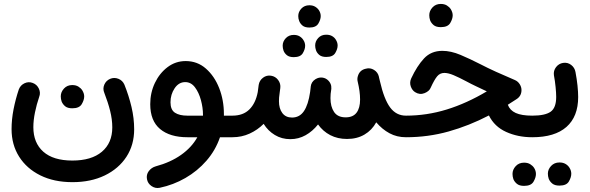

<svg xmlns="http://www.w3.org/2000/svg" viewBox="-20 -668 3013 981"><path d="M350.1 262.7Q255.9 262.7 186 228Q116.2 193.4 77.6 132.3Q39.1 71.3 39.1 -8.3Q39.1 -57.6 49.3 -109.9Q59.6 -162.1 76.2 -211.4Q84.5 -232.9 105.5 -242.7Q126.5 -252.4 147.5 -244.1Q168.5 -236.3 178.5 -215.3Q188.5 -194.3 180.2 -172.9Q167 -134.3 158.7 -93.8Q150.4 -53.2 150.4 -18.1Q150.4 62 201.4 107.2Q252.4 152.3 349.6 152.3Q447.3 152.3 500.5 107.4Q553.7 62.5 553.7 -17.1Q553.7 -57.6 542.7 -101.6Q531.7 -145.5 513.2 -192.9Q503.9 -214.4 512.9 -235.4Q522 -256.3 542.5 -265.1Q563.5 -273.9 585 -265.4Q606.4 -256.8 615.7 -235.4Q638.2 -179.2 651.9 -121.6Q665.5 -64 665.5 -7.3Q665.5 72.3 626 133.1Q586.4 193.8 515.4 228.3Q444.3 262.7 350.1 262.7ZM290.5 -175.8Q290.5 -197.8 306.9 -215.6Q323.2 -233.4 349.1 -233.4Q367.7 -233.4 380.4 -225.6Q393.1 -217.8 400.4 -206.5Q410.2 -190.4 410.2 -175.3Q410.2 -157.2 397.7 -136Q385.3 -114.7 349.6 -114.7Q325.2 -114.7 312.7 -125.2Q300.3 -135.7 294.9 -149.4Q290.5 -162.1 290.5 -175.8Z M938 33.2Q848.1 33.2 797.9 -8.8Q747.6 -50.8 747.6 -135.7Q747.6 -194.3 771.5 -244.4Q795.4 -294.4 836.4 -325.2Q877.4 -356 928.7 -356Q988.3 -356 1032 -317.6Q1075.7 -279.3 1099.9 -217.8Q1124 -156.2 1124 -85.4Q1124 -81.1 1124 -77.1H1167.5Q1190.4 -77.1 1206.5 -61Q1222.7 -44.9 1222.7 -22Q1222.7 0.5 1206.5 16.8Q1190.4 33.2 1167.5 33.2H1104Q1081.1 100.1 1034.9 153.1Q988.8 206.1 927.2 241.5Q865.7 276.9 795.9 291.5Q773.4 295.9 754.2 282.7Q734.9 269.5 731 247.6Q726.6 224.6 740 206.5Q753.4 188.5 774.9 182.1Q851.1 161.6 905.3 123.3Q959.5 85 988.3 33.2ZM937 -77.1H1017.1Q1017.1 -79.1 1017.1 -81.5Q1017.1 -117.7 1006.6 -156.5Q996.1 -195.3 976.1 -221.9Q956.1 -248.5 926.3 -248.5Q893.6 -248.5 872.3 -217Q851.1 -185.5 851.1 -145.5Q851.1 -106.9 874 -92Q897 -77.1 937 -77.1Z M1112.3 -22Q1112.3 -44.9 1128.4 -61Q1144.5 -77.1 1167.5 -77.1Q1222.2 -77.1 1254.2 -108.9Q1286.1 -140.6 1296.9 -197.3Q1298.8 -211.4 1301.8 -234.4Q1305.7 -257.3 1324 -271Q1342.3 -284.7 1364.7 -281.2Q1387.2 -277.8 1401.1 -259.3Q1415 -240.7 1412.1 -217.8Q1411.6 -213.9 1411.1 -210.9Q1410.2 -203.6 1409.2 -196.3Q1406.7 -179.7 1406 -169.9Q1405.3 -160.2 1405.3 -150.9Q1405.3 -113.3 1422.6 -90.3Q1439.9 -67.4 1472.2 -67.4Q1510.7 -67.4 1533 -100.3Q1555.2 -133.3 1564.5 -197.8Q1565.4 -209.5 1567.4 -222.2V-224.1Q1569.8 -250 1592.3 -263.7Q1592.3 -264.2 1592.8 -264.2Q1592.8 -264.2 1593.3 -264.2Q1609.4 -273.9 1627.9 -271.5Q1645 -269 1657.2 -256.8Q1669.4 -244.6 1672.4 -228.5Q1672.4 -228 1672.4 -227.5Q1672.4 -227.5 1672.4 -227.1Q1673.3 -220.7 1672.9 -214.4Q1671.4 -201.2 1669.4 -188.5Q1668.5 -176.8 1668.5 -166.5Q1668.5 -123 1687 -95.7Q1705.6 -68.4 1746.1 -68.4Q1783.7 -68.4 1801.8 -92.3Q1819.8 -116.2 1819.8 -159.2Q1819.8 -180.7 1816.7 -203.4Q1813.5 -226.1 1807.6 -251Q1804.2 -264.2 1808.1 -277.8Q1816.9 -310.1 1849.1 -316.9Q1871.1 -323.2 1891.1 -310.8Q1911.1 -298.3 1916 -275.9Q1916.5 -272.9 1917 -270.5Q1919.4 -260.7 1921.4 -252.4Q1942.4 -160.6 1973.4 -118.9Q2004.4 -77.1 2054.2 -77.1H2054.7Q2077.6 -77.1 2093.8 -61Q2109.9 -44.9 2109.9 -22Q2109.9 0.5 2093.8 16.8Q2077.6 33.2 2054.7 33.2H2054.2Q2007.8 33.2 1970.2 12.9Q1932.6 -7.3 1902.3 -43Q1880.4 -2.9 1842.3 19.5Q1804.2 42 1752.9 42Q1705.1 42 1667.5 22.5Q1629.9 2.9 1605 -32.2Q1577.1 2.9 1541.3 22.9Q1505.4 43 1463.4 43Q1419.4 43 1384.3 21.7Q1349.1 0.5 1327.1 -35.2Q1295.9 -3.9 1255.4 14.6Q1214.8 33.2 1167.5 33.2Q1145 33.2 1128.7 16.8Q1112.3 0.5 1112.3 -22ZM1503.9 -585.9Q1503.9 -607.4 1519.8 -624.3Q1535.6 -641.1 1560.5 -641.1Q1578.1 -641.1 1590.3 -633.8Q1602.5 -626.5 1609.9 -615.2Q1618.7 -601.1 1618.7 -585.9Q1618.7 -568.4 1606.7 -547.9Q1594.7 -527.3 1561 -527.3Q1537.6 -527.3 1525.6 -537.4Q1513.7 -547.4 1508.8 -560.5Q1503.9 -572.3 1503.9 -585.9ZM1590.3 -435.5Q1590.3 -457 1606 -473.9Q1621.6 -490.7 1646.5 -490.7Q1664.6 -490.7 1676.8 -483.6Q1689 -476.6 1695.8 -465.3Q1705.1 -450.7 1705.1 -435.5Q1705.1 -418 1693.1 -397.5Q1681.2 -377 1647 -377Q1624 -377 1611.8 -387Q1599.6 -397 1594.7 -410.6Q1590.3 -423.3 1590.3 -435.5ZM1424.3 -434.6Q1424.3 -456.1 1440.2 -472.9Q1456.1 -489.7 1481 -489.7Q1498.5 -489.7 1510.7 -482.4Q1522.9 -475.1 1529.8 -463.9Q1539.1 -450.2 1539.1 -434.1Q1539.1 -416.5 1527.1 -396.2Q1515.1 -376 1481 -376Q1458 -376 1445.8 -386Q1433.6 -396 1428.7 -409.2Q1424.3 -421.9 1424.3 -434.6Z M2240.2 -408.2Q2283.7 -408.2 2333 -387.5Q2382.3 -366.7 2435.5 -339.4Q2470.2 -321.3 2513.7 -301.5Q2557.1 -281.7 2611.3 -258.8Q2626 -252.4 2635.3 -238Q2644.5 -223.6 2644.5 -208Q2644.5 -177.2 2618.7 -161.1Q2596.2 -146.5 2574.7 -132.8Q2585 -104.5 2615 -90.8Q2645 -77.1 2699.2 -77.1H2699.7Q2722.7 -77.1 2738.8 -61Q2754.9 -44.9 2754.9 -22Q2754.9 0.5 2738.8 16.8Q2722.7 33.2 2699.7 33.2H2699.2Q2626 33.2 2566.2 6.1Q2506.3 -21 2478 -78.1Q2376.5 -25.4 2271.7 3.9Q2167 33.2 2054.7 33.2Q2031.7 33.2 2015.4 16.8Q1999 0.5 1999 -22Q1999 -44.4 2015.4 -60.8Q2031.7 -77.1 2054.7 -77.1Q2160.6 -77.1 2262.7 -108.6Q2364.7 -140.1 2467.3 -201.2Q2438.5 -214.8 2412.6 -227.1Q2386.7 -239.3 2363.3 -252Q2325.7 -272 2298.1 -283.7Q2270.5 -295.4 2250.5 -295.4Q2228 -295.4 2213.6 -278.1Q2199.2 -260.7 2180.7 -220.2Q2173.8 -202.1 2149.2 -192.1Q2124.5 -182.1 2100.6 -197.3Q2085.4 -207 2078.6 -227.1Q2071.8 -247.1 2081.1 -267.6Q2110.4 -330.6 2146.5 -369.4Q2182.6 -408.2 2240.2 -408.2ZM2173.3 -590.3Q2173.3 -612.3 2189.7 -630.1Q2206.1 -647.9 2231.9 -647.9Q2250.5 -647.9 2263.2 -640.1Q2275.9 -632.3 2283.2 -621.1Q2293 -605 2293 -589.8Q2293 -571.8 2280.5 -550.5Q2268.1 -529.3 2232.4 -529.3Q2208 -529.3 2195.6 -539.8Q2183.1 -550.3 2177.7 -564Q2173.3 -576.7 2173.3 -590.3Z M2644.5 -22Q2644.5 -44.9 2660.9 -61Q2677.2 -77.1 2699.7 -77.1Q2765.1 -77.1 2793.5 -97.2Q2821.8 -117.2 2821.8 -172.9Q2821.8 -192.4 2818.8 -222.9Q2815.9 -253.4 2810.1 -284.2Q2807.1 -306.6 2821 -325Q2835 -343.3 2857.4 -346.7Q2880.4 -350.1 2898.4 -336.2Q2916.5 -322.3 2920.4 -299.8Q2927.2 -263.7 2930.7 -230.5Q2934.1 -197.3 2934.1 -172.4Q2934.1 -72.3 2874.3 -19.5Q2814.5 33.2 2699.7 33.2Q2677.2 33.2 2660.9 16.8Q2644.5 0.5 2644.5 -22ZM2779.3 219.2Q2779.3 197.3 2795.9 179.7Q2812.5 162.1 2838.4 162.1Q2856.9 162.1 2869.6 169.7Q2882.3 177.2 2889.6 189Q2898.9 203.6 2898.9 219.7Q2898.9 237.8 2886.7 259Q2874.5 280.3 2838.4 280.3Q2814.5 280.3 2801.8 269.8Q2789.1 259.3 2783.7 245.6Q2779.3 232.9 2779.3 219.2ZM2598.6 220.7Q2598.6 198.7 2615 180.9Q2631.3 163.1 2657.7 163.1Q2676.3 163.1 2689 170.9Q2701.7 178.7 2709 189.9Q2718.3 204.6 2718.3 221.2Q2718.3 239.3 2705.8 260.5Q2693.4 281.7 2657.7 281.7Q2633.8 281.7 2621.1 271.2Q2608.4 260.7 2603 247.1Q2598.6 233.9 2598.6 220.7Z"/></svg>

Font: Mikhak SemiBold
Style: Regular
Weight: 600
Designer: Amin Abedi
Version: Version 3.3